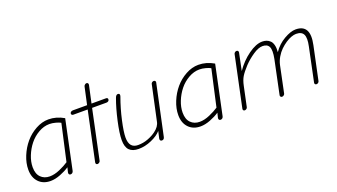

<svg xmlns="http://www.w3.org/2000/svg" viewBox="-60 -1147 2866 1633"><g transform="rotate(-20 1373.5 -330.5)"><path d="M185.1 5.9Q118.2 5.9 78.1 -36.1Q38.1 -78.1 38.1 -148.9Q38.1 -208.5 63.5 -270.5Q88.9 -332.5 130.4 -381.6Q171.9 -430.7 228.8 -461.9Q285.6 -493.2 344.2 -493.2Q415.5 -493.2 482.9 -454.1L389.2 -11.2Q387.2 -1 379.9 5.1Q372.6 11.2 363.8 11.2Q354.5 11.2 349.9 5.1Q345.2 -1 347.2 -12.2L357.9 -55.2Q322.3 -31.2 274.4 -12.7Q226.6 5.9 185.1 5.9ZM191.9 -33.2Q233.9 -33.2 283 -54.4Q332 -75.7 365.2 -98.1L439 -428.2Q423.3 -437.5 393.8 -445.3Q364.3 -453.1 338.9 -453.1Q288.6 -453.1 240 -425.3Q191.4 -397.5 157 -354.5Q122.6 -311.5 101.3 -258.5Q80.1 -205.6 80.1 -155.8Q80.1 -95.7 111.1 -64.5Q142.1 -33.2 191.9 -33.2Z M608.9 6.8Q600.6 6.8 596.4 1.2Q592.3 -4.4 593.8 -13.2L688 -458H557.1Q549.8 -458 544.7 -463.4Q539.6 -468.8 541 -475.1Q542.5 -484.4 550.3 -489.3Q558.1 -494.1 567.9 -494.1H695.8L730 -650.9Q731.4 -659.2 739.3 -665.5Q747.1 -671.9 753.9 -671.9Q763.2 -671.9 767.3 -665.8Q771.5 -659.7 770 -650.9L735.8 -494.1H866.7Q885.7 -494.1 882.8 -475.1Q881.8 -468.3 874.8 -463.1Q867.7 -458 857.9 -458H728L633.8 -12.2Q632.3 -4.9 624.3 1Q616.2 6.8 608.9 6.8Z M982.4 5.9Q926.8 5.9 898.7 -22.5Q870.6 -50.8 870.6 -113.8Q870.6 -174.3 894.3 -280.8Q918 -387.2 947.3 -466.8Q956.5 -494.1 973.6 -494.1Q984.4 -494.1 988 -486.8Q991.7 -479.5 987.3 -466.8Q952.6 -371.6 930.7 -272.2Q908.7 -172.9 908.7 -123Q908.7 -26.9 988.3 -26.9Q1035.2 -26.9 1078.4 -43.2Q1121.6 -59.6 1151.4 -82Q1198.7 -116.2 1206.5 -161.1L1274.4 -476.1Q1275.9 -483.4 1283 -488.8Q1290 -494.1 1298.3 -494.1Q1305.7 -494.1 1310.8 -488.8Q1315.9 -483.4 1314.5 -476.1L1216.3 -16.1Q1211.4 5.9 1191.4 5.9Q1181.6 5.9 1177.2 -1.2Q1172.9 -8.3 1175.3 -19L1189.5 -81.1Q1158.2 -45.4 1099.1 -19.8Q1040 5.9 982.4 5.9Z M1542.5 5.9Q1475.6 5.9 1435.5 -36.1Q1395.5 -78.1 1395.5 -148.9Q1395.5 -208.5 1420.9 -270.5Q1446.3 -332.5 1487.8 -381.6Q1529.3 -430.7 1586.2 -461.9Q1643.1 -493.2 1701.7 -493.2Q1772.9 -493.2 1840.3 -454.1L1746.6 -11.2Q1744.6 -1 1737.3 5.1Q1730 11.2 1721.2 11.2Q1711.9 11.2 1707.3 5.1Q1702.6 -1 1704.6 -12.2L1715.3 -55.2Q1679.7 -31.2 1631.8 -12.7Q1584 5.9 1542.5 5.9ZM1549.3 -33.2Q1591.3 -33.2 1640.4 -54.4Q1689.5 -75.7 1722.7 -98.1L1796.4 -428.2Q1780.8 -437.5 1751.2 -445.3Q1721.7 -453.1 1696.3 -453.1Q1646 -453.1 1597.4 -425.3Q1548.8 -397.5 1514.4 -354.5Q1480 -311.5 1458.7 -258.5Q1437.5 -205.6 1437.5 -155.8Q1437.5 -95.7 1468.5 -64.5Q1499.5 -33.2 1549.3 -33.2Z M1941.4 5.9Q1933.1 5.9 1929 0.2Q1924.8 -5.4 1926.3 -13.2L2023.4 -473.1Q2024.9 -481.4 2032 -487.3Q2039.1 -493.2 2047.4 -493.2Q2056.2 -493.2 2060.5 -487.5Q2064.9 -481.9 2063.5 -473.1L2031.2 -316.9Q2083 -392.6 2153.1 -442.9Q2223.1 -493.2 2279.3 -493.2Q2300.8 -493.2 2318.4 -486.8Q2335.9 -480.5 2350.3 -466.6Q2364.7 -452.6 2371.3 -426Q2377.9 -399.4 2374.5 -362.8Q2415 -422.9 2476.1 -458Q2537.1 -493.2 2581.5 -493.2Q2717.3 -493.2 2679.2 -315.9L2615.2 -13.2Q2613.8 -5.9 2606.7 0Q2599.6 5.9 2591.3 5.9Q2582.5 5.9 2578.1 0.2Q2573.7 -5.4 2575.2 -13.2L2639.2 -318.8Q2654.8 -391.1 2638.7 -423.6Q2622.6 -456.1 2572.3 -456.1Q2553.7 -456.1 2528.8 -447.3Q2503.9 -438.5 2476.8 -420.4Q2449.7 -402.3 2425.3 -378.7Q2400.9 -355 2381.6 -322.3Q2362.3 -289.6 2354.5 -253.9L2304.2 -13.2Q2302.7 -5.9 2295.2 0Q2287.6 5.9 2279.3 5.9Q2271 5.9 2266.4 0Q2261.7 -5.9 2263.2 -13.2L2327.1 -318.8Q2341.8 -394.5 2327.1 -425.3Q2312.5 -456.1 2269.5 -456.1Q2231.4 -456.1 2181.9 -422.6Q2132.3 -389.2 2093.3 -348.1Q2052.2 -303.7 2033.2 -272.5Q2014.2 -241.2 2004.4 -192.9L1966.3 -13.2Q1964.8 -5.9 1957.5 0Q1950.2 5.9 1941.4 5.9Z"/></g></svg>

Font: Comic Neue Light
Style: Italic
Weight: 300
Italic angle: -12°
Designer: Craig Rozynski
Foundry: Craig Rozynski
Version: Version 2.003;hotconv 1.0.109;makeotfexe 2.5.65596